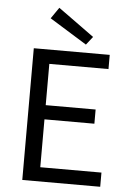

<svg xmlns="http://www.w3.org/2000/svg" viewBox="-58 -910 644 953"><g transform="rotate(5 263.5 -433.5)"><path d="M89.7 0V-656.3H468V-585.6H173.2V-380H421.9V-309.3H173.2V-70.7H478V0ZM345.7 -696.8 160.2 -811.7 198.6 -867.3 377.9 -737.8Z"/></g></svg>

Font: Source Sans Variable
Style: Regular
Weight: 200
Designer: Paul D. Hunt
Foundry: Adobe Systems Incorporated
Version: Version 3.006;hotconv 1.0.111;makeotfexe 2.5.65597